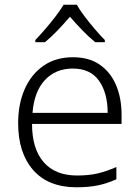

<svg xmlns="http://www.w3.org/2000/svg" viewBox="-20 -785 592 815"><path d="M290 -542Q358 -542 403.5 -510.5Q449 -479 472.5 -424Q496 -369 496 -298V-259H116Q116 -153 165.5 -96.5Q215 -40 307 -40Q356 -40 393 -48.5Q430 -57 474 -76V-24Q434 -6 395 2Q356 10 305 10Q185 10 121 -63Q57 -136 57 -262Q57 -343 84.5 -406Q112 -469 164 -505.5Q216 -542 290 -542ZM289 -494Q216 -494 170.5 -445Q125 -396 118 -306H437Q437 -390 400.5 -442Q364 -494 289 -494ZM306 -765Q318 -743 339 -715.5Q360 -688 383 -661Q406 -634 425 -615V-606H384Q357 -628 329 -657Q301 -686 277 -714Q253 -686 225.5 -657Q198 -628 171 -606H130V-615Q149 -635 172 -661.5Q195 -688 216 -715.5Q237 -743 250 -765Z"/></svg>

Font: Noto Sans Myanmar Light
Style: Regular
Weight: 300
Designer: Monotype Design Team
Foundry: Monotype Imaging Inc.
Version: Version 2.107; ttfautohint (v1.8.4.7-5d5b)